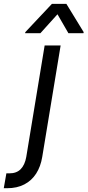

<svg xmlns="http://www.w3.org/2000/svg" viewBox="-136 -785 460 1009"><path d="M223.6 -610.4 166 -710 76.2 -610.4H-3.9L-2.9 -616.2L136.7 -764.6H212.9L303.7 -616.2L302.7 -610.4ZM98.6 -545.9H182.6L85.9 40Q77.6 90.3 54 127.2Q30.3 164.1 -8.1 184.1Q-46.4 204.1 -98.6 204.1H-116.2L-102.5 126H-86.9Q-48.8 126 -27.1 103.8Q-5.4 81.5 2 40Z"/></svg>

Font: Inter Tight
Style: Italic
Weight: 400
Italic angle: -9.39999°
Designer: Rasmus Andersson
Foundry: rsms
Version: Version 3.002